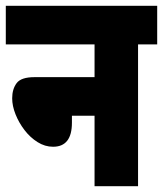

<svg xmlns="http://www.w3.org/2000/svg" viewBox="-20 -642 562 662"><path d="M0 -622H522V-489H456V0H306V-243H228V-219Q228 -136 163 -136Q135 -136 109.5 -152Q84 -168 64.5 -193.5Q45 -219 33.5 -248Q22 -277 22 -303Q22 -335 37.5 -355.5Q53 -376 99 -376H306V-489H0Z"/></svg>

Font: Noto Sans Devanagari UI ExtraCondensed Black
Style: Regular
Weight: 900
Width: 2
Designer: Jelle Bosma - Monotype Design Team
Foundry: Monotype Imaging Inc.
Version: Version 2.003